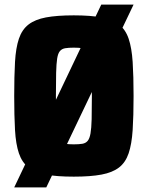

<svg xmlns="http://www.w3.org/2000/svg" viewBox="-20 -763 645 838"><path d="M42 55 422 -743H563L182 55ZM302 8Q228 8 180.5 -1Q133 -10 104.5 -32Q76 -54 62.5 -94Q49 -134 45.5 -195.5Q42 -257 42 -344Q42 -431 45.5 -492.5Q49 -554 62.5 -594Q76 -634 104.5 -656Q133 -678 180.5 -687Q228 -696 302 -696Q375 -696 423 -687Q471 -678 499.5 -656Q528 -634 541.5 -594Q555 -554 559 -492.5Q563 -431 563 -344Q563 -257 559 -195.5Q555 -134 541.5 -94Q528 -54 499.5 -32Q471 -10 423 -1Q375 8 302 8ZM302 -133Q325 -133 339.5 -135.5Q354 -138 362.5 -148Q371 -158 375 -180.5Q379 -203 380 -243Q381 -283 381 -344Q381 -405 380 -445Q379 -485 375 -507.5Q371 -530 362.5 -540Q354 -550 339.5 -552.5Q325 -555 302 -555Q279 -555 264.5 -552.5Q250 -550 241.5 -540Q233 -530 229.5 -507.5Q226 -485 225 -445Q224 -405 224 -344Q224 -283 225 -243Q226 -203 229.5 -180.5Q233 -158 241.5 -148Q250 -138 264.5 -135.5Q279 -133 302 -133Z"/></svg>

Font: Saira SemiCondensed ExtraBold
Style: Regular
Weight: 800
Width: 4
Designer: Hector Gatti with collaboration of the Omnibus-Type team
Foundry: Omnibus-Type
Version: Version 1.101